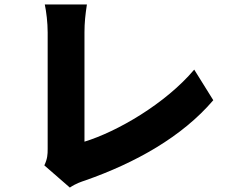

<svg xmlns="http://www.w3.org/2000/svg" viewBox="-20 -790 1040 866"><path d="M295 56C323 37 349 29 364 24C592 -56 801 -173 942 -338L856 -476C726 -322 508 -196 361 -151V-644C361 -688 365 -724 372 -770H182C189 -737 195 -688 195 -644V-118C195 -93 194 -74 180 -44Z"/></svg>

Font: Noto Sans CJK Black
Style: Bold
Weight: 900
Designer: Ryoko NISHIZUKA (kana & ideographs); Paul D. Hunt (Latin, Greek & Cyrillic); Wenlong ZHANG (bopomofo); Sandoll Communica
Foundry: Adobe Systems Incorporated
Version: Version 1.000;PS 1;hotconv 1.0.78;makeotf.lib2.5.61930